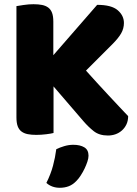

<svg xmlns="http://www.w3.org/2000/svg" viewBox="-20 -635 648 911"><path d="M234 -225V-4Q223 -1 199 2Q175 5 152 5Q129 5 111.5 1.5Q94 -2 82 -11Q70 -20 64 -36Q58 -52 58 -78V-606Q69 -608 93 -611.5Q117 -615 139 -615Q162 -615 179.5 -611.5Q197 -608 209 -599Q221 -590 227 -574Q233 -558 233 -532V-373L441 -612Q509 -612 538.5 -586.5Q568 -561 568 -526Q568 -500 555 -477Q542 -454 513 -425L388 -300Q413 -272 440.5 -242Q468 -212 494.5 -183.5Q521 -155 545.5 -129Q570 -103 588 -84Q588 -62 580 -45Q572 -28 558.5 -16Q545 -4 528 2Q511 8 492 8Q451 8 425 -12.5Q399 -33 375 -61ZM343 223Q326 241 306.5 248.5Q287 256 264 256Q226 256 200 233Q221 191 231.5 151.5Q242 112 247 73Q263 65 284.5 58.5Q306 52 328 52Q360 52 380 64Q400 76 400 104Q400 116 394.5 132.5Q389 149 381 165.5Q373 182 363 197.5Q353 213 343 223Z"/></svg>

Font: Baloo Tamma
Style: Regular
Weight: 400
Designer: Divya Kowshik and Ek Type
Foundry: Ek Type
Version: Version 1.007;PS 1.000;hotconv 1.0.88;makeotf.lib2.5.647800